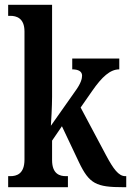

<svg xmlns="http://www.w3.org/2000/svg" viewBox="-20 -780 546 800"><path d="M14 0H263V-46H255C230 -46 197 -54 197 -113V-194L238 -254L309 -104C352 -14 381 0 494 0H506V-46H502C474 -46 452 -77 423 -131L316 -332L364 -401C405 -460 439 -491 477 -491V-536H281V-491C307 -491 322 -482 322 -465C322 -453 318 -433 292 -398L192 -256C193 -264 197 -341 197 -376V-760H14V-714H23C48 -714 82 -705 82 -649V-115C82 -55 49 -46 23 -46H14Z"/></svg>

Font: Noto Serif Hebrew ExtraCondensed SemiBold
Style: Regular
Weight: 600
Width: 2
Designer: Monotype Design Team
Foundry: Monotype Imaging Inc.
Version: Version 2.004